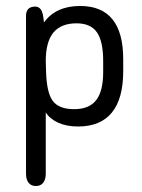

<svg xmlns="http://www.w3.org/2000/svg" viewBox="-20 -413 476 642"><path d="M127 -338Q124 -372 116.5 -381.5Q109 -391 98 -391Q67 -391 67 -360V168Q67 187 75.5 198Q84 209 100 209Q116 209 124.5 198Q133 187 133 168V-37Q147 -15 175 -2.5Q203 10 241 10Q316 10 354 -36.5Q392 -83 392 -175V-215Q392 -304 356 -348.5Q320 -393 248 -393Q167 -393 127 -338ZM134 -174 133 -209Q133 -273 158.5 -304Q184 -335 236 -335Q283 -335 304 -305Q325 -275 325 -209V-172Q325 -108 301.5 -78Q278 -48 228 -48Q177 -48 156.5 -75.5Q136 -103 134 -174Z"/></svg>

Font: Beiruti
Style: Regular
Weight: 400
Version: Version 1.00